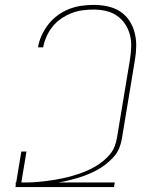

<svg xmlns="http://www.w3.org/2000/svg" viewBox="-20 -763 640 783"><path d="M43 0 44 -6V-19H46L67 -145H88L67 -19H93Q110 -19 127.5 -20.5Q145 -22 163 -24Q181 -26 198.5 -29Q216 -32 233.5 -35.5Q251 -39 269 -44Q287 -49 304.5 -55Q322 -61 338.5 -68.5Q355 -76 371 -85.5Q387 -95 402 -107.5Q417 -120 429 -134.5Q441 -149 447.5 -166Q454 -183 457 -201L510 -520Q514 -546 515 -572Q516 -598 509.5 -622Q503 -646 489.5 -666Q476 -686 456 -699.5Q436 -713 411.5 -718.5Q387 -724 361 -724Q339 -724 316.5 -721Q294 -718 272 -709.5Q250 -701 229.5 -687Q209 -673 194 -654Q179 -635 169.5 -613.5Q160 -592 156 -570H135Q139 -595 150 -619Q161 -643 177.5 -664Q194 -685 216 -701Q238 -717 262.5 -726.5Q287 -736 312.5 -739.5Q338 -743 362 -743Q391 -743 419 -737Q447 -731 469.5 -716.5Q492 -702 507 -679.5Q522 -657 529 -630Q536 -603 535.5 -574.5Q535 -546 530 -517L477 -197Q474 -178 466 -158.5Q458 -139 443.5 -123Q429 -107 412 -93.5Q395 -80 376.5 -70Q358 -60 338.5 -52Q319 -44 299 -38Q279 -32 258.5 -27Q238 -22 219 -19H448L445 0Z"/></svg>

Font: Iosevka Thin Extended Oblique
Style: Regular
Weight: 100
Width: 7
Italic angle: -9°
Monospace: yes
Designer: Belleve Invis
Foundry: Belleve Invis
Version: Version 32.5.0; ttfautohint (v1.8.4)